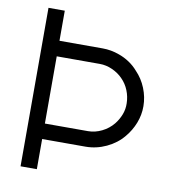

<svg xmlns="http://www.w3.org/2000/svg" viewBox="-81 -789 757 859"><g transform="rotate(10 297.5 -360.0)"><path d="M70 0V-720H144V-583.3H340.3Q379 -583.3 416 -569.7Q441 -561 463.6 -546Q486.2 -531 503.3 -511Q532.5 -481 548.5 -441.2Q564.5 -401.5 564.7 -360Q565 -320.5 550.4 -283.2Q535.8 -246 510.7 -216.3Q480.8 -179.8 435.3 -158.4Q389.8 -137 340.3 -137H144V0ZM144 -207.3H340Q371.5 -207.3 402.2 -222.3Q432.8 -237.3 454 -263.3Q470.5 -283.8 480.1 -308.8Q489.7 -333.7 488.7 -360Q488.2 -390.2 476.9 -418.1Q465.7 -446 444.7 -467Q425 -487.5 396.8 -500.1Q368.7 -512.7 340 -512.7H144Z"/></g></svg>

Font: Manrope ExtraLight
Style: Regular
Weight: 200
Designer: Mikhail Sharanda
Foundry: Mikhail Sharanda
Version: Version 4.505